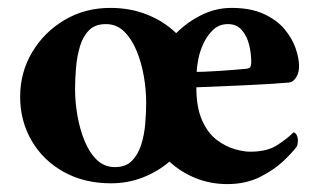

<svg xmlns="http://www.w3.org/2000/svg" viewBox="-20 -457 807 486"><path d="M613 -73Q656 -73 681.5 -89.5Q707 -106 723 -122Q728 -121 731 -115Q734 -109 734 -104Q734 -91 731 -86Q722 -73 698 -50Q674 -27 638 -9Q602 9 555 9Q513 9 475.5 -6Q438 -21 409 -48Q380 -23 342 -8Q304 7 261 7Q193 7 141 -22Q89 -51 60 -101Q31 -151 31 -212Q31 -274 61.5 -325Q92 -376 143.5 -406.5Q195 -437 259 -437Q310 -437 352.5 -420Q395 -403 426 -373Q455 -402 491 -419.5Q527 -437 566 -437Q614 -437 647 -422Q680 -407 699.5 -384Q719 -361 728 -335.5Q737 -310 737 -289Q737 -273 729.5 -261Q722 -249 711 -248Q662 -244 596.5 -241Q531 -238 477 -236Q477 -185 491.5 -152.5Q506 -120 528.5 -103Q551 -86 574 -79.5Q597 -73 613 -73ZM248 -396Q221 -396 205.5 -380.5Q190 -365 182.5 -340Q175 -315 172.5 -286.5Q170 -258 170 -231Q170 -199 176 -164.5Q182 -130 194 -100.5Q206 -71 225 -52.5Q244 -34 271 -34Q298 -34 313.5 -49.5Q329 -65 337 -89.5Q345 -114 347.5 -142.5Q350 -171 350 -197Q350 -230 344 -264.5Q338 -299 325.5 -329Q313 -359 294 -377.5Q275 -396 248 -396ZM557 -396Q535 -396 520 -382Q505 -368 495.5 -348Q486 -328 482 -307.5Q478 -287 478 -275Q481 -275 497.5 -275.5Q514 -276 535.5 -277.5Q557 -279 576 -280.5Q595 -282 604 -283Q613 -284 614.5 -289.5Q616 -295 616 -299Q616 -322 610.5 -344Q605 -366 592 -381Q579 -396 557 -396Z"/></svg>

Font: Amiri
Style: Bold
Weight: 700
Designer: Khaled Hosny
Version: Version 0.113